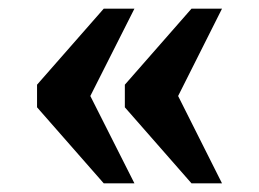

<svg xmlns="http://www.w3.org/2000/svg" viewBox="-20 -490 594 440"><path d="M266.1 -295.9 418.9 -470.2H488.8L388.2 -270L488.8 -69.8H418.9L266.1 -244.1ZM64.9 -295.9 217.8 -470.2H288.1L187 -270L288.1 -69.8H217.8L64.9 -244.1Z"/></svg>

Font: DroidSerif-Bold
Style: Bold
Weight: 700
Foundry: Ascender Corporation
Version: Version 1.00 build 112